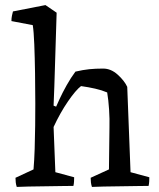

<svg xmlns="http://www.w3.org/2000/svg" viewBox="-20 -732 628 756"><path d="M46 4Q43 -5 42 -14Q41 -23 41 -32L112 -65Q115 -100 116.5 -145.5Q118 -191 118.5 -238Q119 -285 119 -324Q119 -382 118 -444Q117 -506 115 -557Q113 -608 109 -633L25 -649Q25 -660 27 -670Q29 -680 31 -687L159 -712L203 -682L194 -393L191 -316L201 -312Q204 -319 215 -343Q226 -367 242.5 -396.5Q259 -426 277 -450Q307 -457 331.5 -459.5Q356 -462 386 -462Q417 -462 443.5 -438Q470 -414 481 -390Q484 -306 487.5 -222Q491 -138 494 -54L568 -34Q568 -27 567.5 -17.5Q567 -8 565 0Q552 0 521.5 0.5Q491 1 455 1.5Q419 2 388 2.5Q357 3 342 4Q339 -5 338 -14Q337 -23 337 -32L409 -65L411 -230Q412 -263 409.5 -301Q407 -339 402 -368Q381 -377 354.5 -383Q328 -389 299 -393Q278 -377 247.5 -332.5Q217 -288 191 -232L198 -54L272 -34Q272 -27 271.5 -17.5Q271 -8 269 0Q256 0 225.5 0.5Q195 1 159 1.5Q123 2 92 2.5Q61 3 46 4Z"/></svg>

Font: Labrada
Style: Regular
Weight: 400
Designer: Mercedes Jáuregui
Foundry: Omnibus-Type Team
Version: Version 1.000; ttfautohint (v1.8.4.7-5d5b)